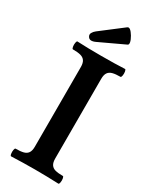

<svg xmlns="http://www.w3.org/2000/svg" viewBox="-219 -911 778 968"><g transform="rotate(30 169.5 -426.5)"><path d="M33.7 -42Q62.1 -42 79 -46.4Q95.9 -50.8 104.3 -63.2Q112.8 -75.7 112.8 -99.1V-563Q112.8 -586.3 104.2 -598.8Q95.6 -611.2 78.9 -615.6Q62.2 -620.1 33.7 -620.1Q29.3 -620.1 27.3 -631.6Q25.4 -643.1 27.3 -654.5Q29.3 -666 33.7 -666Q89.4 -663.1 172.4 -663.1Q255.4 -663.1 310.4 -666Q314.9 -666 316.9 -654.5Q318.8 -643.1 316.9 -631.6Q314.9 -620.1 310.5 -620.1Q282.4 -620.1 265.5 -615.6Q248.6 -611.2 240 -598.8Q231.4 -586.3 231.4 -563V-99.1Q231.4 -75.7 239.8 -63.2Q248.2 -50.8 264.4 -46.4Q280.7 -42 308.6 -42Q313 -42 314.9 -30.8Q316.9 -19.5 314.9 -8.3Q313 2.9 308.6 2.9Q239.7 0 171.1 0Q102.5 0 33.7 2.9Q29 2.9 27.2 -8.3Q25.4 -19.5 27.3 -30.8Q29.3 -42 33.7 -42ZM72.3 -715.8Q65.9 -726.1 71.5 -736.8Q77.1 -747.6 88.4 -756.3L215.3 -853.5Q222.7 -858.9 231.9 -851.8Q241.2 -844.7 252 -826.7Q263.2 -807.6 265.4 -794.7Q267.6 -781.7 260.7 -778.8L115.7 -710.9Q100.1 -703.6 89.1 -704.6Q78.1 -705.6 72.3 -715.8Z"/></g></svg>

Font: Junicode Two Beta VF
Style: Regular
Weight: 400
Designer: Peter S. Baker
Foundry: Briery Creek Software
Version: Version 1.031 beta; ttfautohint (v1.8.1.43-b0c9)